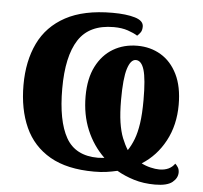

<svg xmlns="http://www.w3.org/2000/svg" viewBox="-54 -781 935 883"><g transform="rotate(5 414.0 -340.0)"><path d="M693 45Q640 45 596 31.5Q552 18 516 -3Q490 3 465.5 6.5Q441 10 409 10Q284 10 205 -35.5Q126 -81 88.5 -164Q51 -247 51 -359Q51 -469 90.5 -551.5Q130 -634 214 -679.5Q298 -725 430 -725Q494 -725 534 -713Q574 -701 574 -674Q574 -657 567.5 -647.5Q561 -638 552 -630Q535 -641 507 -650.5Q479 -660 442 -660Q329 -660 279.5 -583.5Q230 -507 230 -358Q230 -209 273.5 -132Q317 -55 421 -55Q429 -55 437 -56Q445 -57 451 -57Q398 -108 369 -177.5Q340 -247 340 -332Q340 -414 368.5 -470Q397 -526 446 -555Q495 -584 558 -584Q618 -584 666 -555.5Q714 -527 742 -470.5Q770 -414 770 -330Q770 -236 730.5 -162.5Q691 -89 624 -47Q643 -37 666 -31.5Q689 -26 707 -26Q755 -26 778 -59Q784 -54 790.5 -44Q797 -34 797 -20Q797 6 773 25.5Q749 45 693 45ZM555 -102Q571 -126 582.5 -156Q594 -186 600.5 -229.5Q607 -273 607 -338Q607 -435 594.5 -476.5Q582 -518 556 -518Q532 -518 518 -473.5Q504 -429 504 -330Q504 -268 510.5 -226Q517 -184 528.5 -155Q540 -126 555 -102Z"/></g></svg>

Font: Noto Serif SemiCondensed ExtraBold
Style: Regular
Weight: 800
Width: 4
Designer: Monotype Design Team
Foundry: Monotype Imaging Inc.
Version: Version 2.015